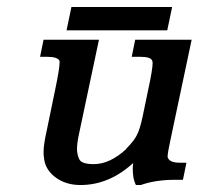

<svg xmlns="http://www.w3.org/2000/svg" viewBox="-20 -527 577 551"><path d="M185 -507H474L460 -440H171ZM106 -76Q105 -82 105 -90Q105 -111 113 -147L138 -268Q151 -330 151 -347Q151 -350 151 -352Q146 -364 115 -364H95L105 -413H264L207 -144Q201 -117 201 -99Q201 -84 207.5 -70Q214 -56 249 -56Q296 -56 343 -100H342Q367 -125 374 -142Q381 -155 389 -191L405 -268Q418 -328 418 -346Q418 -350 417 -352Q414 -364 382 -364H358L368 -413H530L472 -139Q461 -89 461 -78Q461 -75 462 -74Q467 -60 497 -60H515L505 -11H482Q426 -11 384 4H370Q364 -9 362.5 -21Q361 -33 361 -42Q361 -50 362 -59Q293 4 211 4Q168 4 138 -19Q108 -42 106 -77Z"/></svg>

Font: New Athena Unicode
Style: Bold Italic
Weight: 700
Designer: J. Rusten 1997; rev. by R. Hancock 2001, 2002, rev. by D. Mastronarde 2002-2021
Foundry: Society for Classical Studies (formerly American Philological Association)
Version: Version 5.008